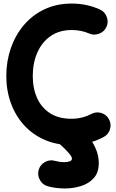

<svg xmlns="http://www.w3.org/2000/svg" viewBox="-20 -752 656 1084"><path d="M581.1 -600.6Q568.8 -572.8 539.6 -561.8Q510.3 -550.8 482.9 -563Q438 -582.5 385.3 -582.5Q314.9 -582.5 265.9 -548.3Q216.8 -514.2 190.9 -455.6Q165 -397 165 -323.2Q165 -252.4 189.7 -198Q214.4 -143.6 262.9 -112.5Q311.5 -81.5 383.3 -81.5Q443.8 -81.5 496.1 -108.9Q523.4 -123 552.5 -114Q581.5 -105 595.7 -77.6Q609.9 -50.8 600.8 -21.5Q591.8 7.8 564.5 22Q478.5 66.9 383.3 66.9Q299.3 66.9 231.7 37.4Q164.1 7.8 115.7 -45.4Q67.4 -98.6 41.5 -169.7Q15.6 -240.7 15.6 -323.2Q15.6 -405.8 41 -479.5Q66.4 -553.2 114.5 -610.1Q162.6 -667 231 -699.5Q299.3 -731.9 385.3 -731.9Q425.8 -731.9 465.6 -723.9Q505.4 -715.8 543.5 -698.7Q571.3 -686.5 582.5 -657.2Q593.8 -627.9 581.1 -600.6ZM293.5 -53.7Q312.5 -77.6 343.3 -80.8Q374 -84 397.9 -64.5Q417 -49.3 440.7 -25.9Q464.4 -2.4 486.6 27.8Q508.8 58.1 523.2 94Q537.6 129.9 537.6 169.4Q537.6 222.7 509 253.9Q480.5 285.2 436.5 298.6Q392.6 312 347.2 312Q319.3 312 294.2 308.6Q269 305.2 249 299.3Q219.7 291 205.1 263.9Q190.4 236.8 198.2 207.5Q206.5 178.2 233.9 162.8Q261.2 147.5 290 156.2Q297.9 158.7 313.5 161.1Q329.1 163.6 342.3 163.6Q359.9 163.6 373 158.9Q386.2 154.3 386.2 143.6Q386.2 133.3 371.1 115.5Q356 97.7 336.7 79.3Q317.4 61 304.2 50.8Q280.3 31.7 277.3 1Q274.4 -29.8 293.5 -53.7Z"/></svg>

Font: Mikhak-FD ExtraBold
Style: Regular
Weight: 800
Designer: Amin Abedi
Version: Version 3.2